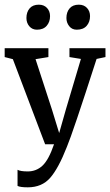

<svg xmlns="http://www.w3.org/2000/svg" viewBox="-24 -617 471 821"><path d="M95 184Q63 184 51 178V109Q63 116 95 116Q131 116 157.5 91.5Q184 67 207 0H169L31 -364L-4 -373V-411H183V-373L128 -364L198 -149L229 -48L258 -150L322 -365L273 -373V-411H427V-373L389 -365Q286 -45 262 11Q226 103 190.5 143.5Q155 184 95 184ZM134 -490Q114 -490 101.5 -504.5Q89 -519 89 -540Q89 -565 102.5 -581Q116 -597 142 -597Q164 -597 177 -583Q190 -569 190 -548Q190 -523 175.5 -506.5Q161 -490 134 -490ZM304 -490Q284 -490 272 -505Q260 -520 260 -540Q260 -565 273.5 -581Q287 -597 313 -597Q335 -597 348 -583Q361 -569 361 -548Q361 -523 346.5 -506.5Q332 -490 304 -490Z"/></svg>

Font: Aikya Medium
Style: Regular
Weight: 500
Designer: Neelakash Kshetrimayum (Latin subset based on Merriweather by Eben Sorkin)
Foundry: Brand New Type
Version: Version 1.00 b005